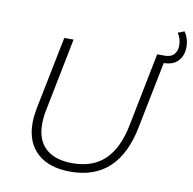

<svg xmlns="http://www.w3.org/2000/svg" viewBox="-91 -940 1043 1036"><g transform="rotate(10 431.0 -421.5)"><path d="M115 -219Q115 -252 123 -297L204 -700H255L175 -298Q167 -262 167 -222Q167 -134 218 -88Q269 -42 364 -42Q474 -42 540.5 -104.5Q607 -167 633 -298L713 -700H764L683 -295Q624 5 361 5Q244 5 179.5 -54Q115 -113 115 -219ZM742 -700H755Q789 -700 805.5 -719Q822 -738 822 -768Q822 -804 802 -834L837 -848Q862 -811 862 -768Q862 -719 834.5 -689.5Q807 -660 755 -660H742Z"/></g></svg>

Font: Idrija
Style: Italic
Weight: 300
Italic angle: -11.3°
Designer: Julieta Ulanovsky
Foundry: Julieta Ulanovsky
Version: Version 7.200